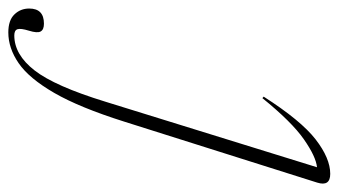

<svg xmlns="http://www.w3.org/2000/svg" viewBox="-370 -370 794 450"><g transform="rotate(90 27.0 -145.0)"><path d="M87 -39Q54 65.5 19.8 124.8Q-14.5 184 -49.8 208.2Q-85 232.5 -122 232.5Q-150.5 232.5 -164.2 218.2Q-178 204 -178 183.5Q-178 149 -142.5 149Q-128.5 149 -124.2 156.8Q-120 164.5 -126 184Q-132 203.5 -129.5 211Q-127 218.5 -115 218.5Q-70 218.5 -33 171Q4 123.5 40.5 4.5L194 -491Q169 -488.5 128.2 -460Q87.5 -431.5 32 -363L28.5 -366Q84.5 -453.5 128.8 -487.8Q173 -522 209.5 -522Q239.5 -522 230 -491.5Z"/></g></svg>

Font: Newsreader Display ExtraLight
Style: Italic
Weight: 275
Italic angle: -17°
Designer: Hugues Gentile
Foundry: Production Type
Version: Version 1.001